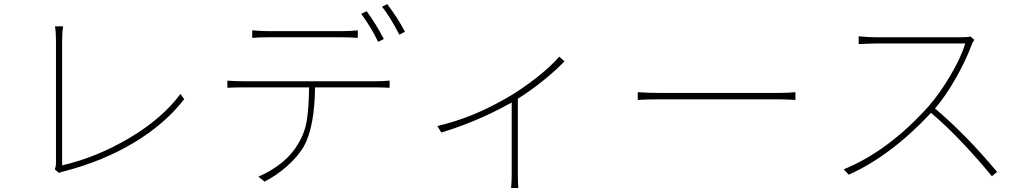

<svg xmlns="http://www.w3.org/2000/svg" viewBox="-20 -856 5040 943"><path d="M269.5 -6.8 249 -24.4Q254.9 -38.1 254.9 -56.6V-658.2Q254.9 -699.2 250 -726.6H290Q285.2 -699.2 285.2 -659.2V-43.9Q455.1 -83 616.2 -178.7Q777.3 -274.4 866.2 -394.5L884.8 -369.1Q791 -248 640.1 -156.7Q489.3 -65.4 294.9 -14.6Q281.2 -11.7 269.5 -6.8Z M1865.2 -664.1 1836.9 -650.4Q1805.7 -717.8 1753.9 -788.1L1781.2 -800.8Q1829.1 -734.4 1865.2 -664.1ZM1658.2 -672.9H1294.9Q1251 -672.9 1218.8 -669.9V-707Q1269.5 -703.1 1293 -703.1H1658.2Q1705.1 -703.1 1737.3 -707V-669.9Q1699.2 -672.9 1658.2 -672.9ZM1174.8 -457H1829.1Q1859.4 -457 1893.6 -460V-424.8Q1856.4 -426.8 1829.1 -426.8H1527.3Q1525.4 -232.4 1471.7 -135.7Q1443.4 -87.9 1391.6 -41.5Q1339.8 4.9 1279.3 36.1L1249 11.7Q1386.7 -48.8 1445.3 -151.4Q1477.5 -204.1 1487.3 -267.6Q1497.1 -331.1 1498 -426.8H1174.8Q1124 -426.8 1096.7 -424.8V-460Q1134.8 -457 1174.8 -457ZM1856.4 -823.2 1881.8 -835.9Q1937.5 -761.7 1968.8 -700.2L1941.4 -685.5Q1895.5 -774.4 1856.4 -823.2Z M2726.6 -578.1 2752 -554.7Q2714.8 -514.6 2651.9 -463.4Q2588.9 -412.1 2523.4 -371.1V1Q2523.4 50.8 2526.4 67.4H2490.2Q2493.2 35.2 2493.2 1V-352.5L2478.5 -344.7Q2321.3 -257.8 2147.5 -205.1L2127.9 -237.3Q2296.9 -275.4 2468.8 -375Q2542 -417 2615.2 -474.6Q2688.5 -532.2 2726.6 -578.1Z M3112.3 -365.2V-403.3Q3161.1 -399.4 3230.5 -399.4H3789.1Q3851.6 -399.4 3886.7 -403.3V-365.2Q3836.9 -368.2 3790 -368.2H3230.5Q3150.4 -368.2 3112.3 -365.2Z M4746.1 -676.8 4765.6 -660.2Q4756.8 -649.4 4752 -634.8Q4723.6 -558.6 4674.3 -471.7Q4625 -384.8 4572.3 -323.2Q4726.6 -192.4 4877 -11.7L4851.6 9.8Q4792 -64.5 4710 -151.4Q4627.9 -238.3 4552.7 -301.8Q4354.5 -89.8 4148.4 2L4124 -24.4Q4341.8 -113.3 4538.1 -331.1Q4592.8 -392.6 4646.5 -482.9Q4700.2 -573.2 4720.7 -642.6H4281.2L4197.3 -639.6V-677.7Q4249 -672.9 4281.2 -672.9H4700.2Q4731.4 -672.9 4746.1 -676.8Z"/></svg>

Font: Gen Shin Gothic ExtraLight
Style: Regular
Weight: 100
Designer: [Source Han Sans]
Ryoko NISHIZUKA  (kana & ideographs); Paul D. Hunt (Latin, Greek & Cyrillic); Wenlong ZHANG  (bopomofo
Version: Version 1.002.20150607